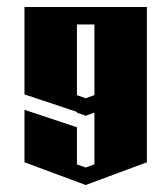

<svg xmlns="http://www.w3.org/2000/svg" viewBox="-20 -520 440 549"><path d="M50 -500H400V-56L225 9L50 -56V-206L200 -156V-50L225 -41L250 -50V-198L225 -189L200 -198V-200L50 -250ZM200 -450V-248L225 -239L250 -248V-450Z"/></svg>

Font: SOV_Meka
Style: Book
Weight: 400
Version: Version 1.00